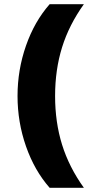

<svg xmlns="http://www.w3.org/2000/svg" viewBox="-20 -790 454 920"><path d="M64 -330Q64 -455 104.5 -571Q145 -687 218 -770H382Q311 -671 277.5 -563.5Q244 -456 244 -330Q244 -204 277.5 -96.5Q311 11 382 110H218Q145 27 104.5 -89Q64 -205 64 -330Z"/></svg>

Font: Enso Black
Style: Regular
Weight: 900
Designer: Coji Morishita
Foundry: UNDERFOREST DESIGN
Version: Version 1.000